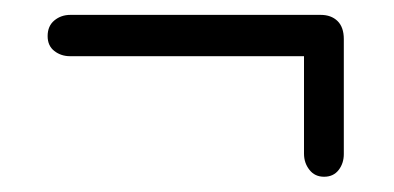

<svg xmlns="http://www.w3.org/2000/svg" viewBox="-20 -448 530 258"><path d="M44 -399.5Q44 -413 53 -420.5Q62 -428 74.5 -428H411Q425 -428 433.5 -419.8Q442 -411.5 442 -395.5V-241Q442 -228.5 435 -219.5Q428 -210.5 415.5 -210.5Q403 -210.5 395.8 -219.8Q388.5 -229 388.5 -241.5V-372.5H74Q62 -372.5 53 -379.5Q44 -386.5 44 -399.5Z"/></svg>

Font: Fraunces 144pt Soft
Style: Bold
Weight: 700
Version: Version 1.000;[0bf87f6ff]